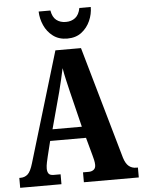

<svg xmlns="http://www.w3.org/2000/svg" viewBox="-61 -976 762 1024"><g transform="rotate(-5 320.0 -464.0)"><path d="M5 0V-53H12Q34 -53 50 -67Q66 -81 79 -125L256 -714H393L565 -112Q575 -80 591.5 -66.5Q608 -53 631 -53H640V0H346V-53H377Q392 -53 403 -61Q414 -69 414 -87Q414 -99 410.5 -114.5Q407 -130 404 -140L378 -235H186L166 -154Q163 -142 159 -123Q155 -104 155 -90Q155 -73 162 -63Q169 -53 189 -53H226V0ZM204 -296H361L314 -487Q306 -521 298.5 -553Q291 -585 286 -616Q279 -585 272 -553.5Q265 -522 257 -492ZM325 -771Q280 -771 249 -794.5Q218 -818 202 -854Q186 -890 185 -928H248Q254 -892 274.5 -876Q295 -860 325 -860Q355 -860 375.5 -876Q396 -892 403 -928H464Q464 -890 448 -854Q432 -818 401.5 -794.5Q371 -771 325 -771Z"/></g></svg>

Font: Noto Serif Khmer ExtraCondensed ExtraBold
Style: Regular
Weight: 800
Width: 2
Designer: Danh Hong and the Monotype Design Team
Foundry: Monotype Imaging Inc.
Version: Version 2.004; ttfautohint (v1.8.4.7-5d5b)